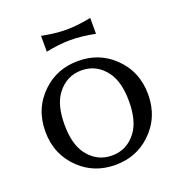

<svg xmlns="http://www.w3.org/2000/svg" viewBox="-132 -843 913 967"><g transform="rotate(-20 324.0 -359.5)"><path d="M193.4 -729.5Q266.6 -714.8 325.2 -714.8Q382.8 -714.8 457 -729.5V-644.5Q383.3 -659.2 325.2 -659.2Q266.6 -659.2 193.4 -644.5ZM135.7 -62.5Q48.8 -144 48.8 -268.6Q48.8 -393.1 135.7 -474.6Q212.9 -546.9 324.2 -546.9Q436 -546.9 512.7 -474.6Q599.6 -393.1 599.6 -268.6Q599.6 -144 512.7 -62.5Q435.5 9.8 324.2 9.8Q212.9 9.8 135.7 -62.5ZM324.2 -40.5Q405.8 -40.5 456.1 -108.9Q497.1 -165 497.1 -268.6Q497.1 -372.1 456.1 -428.2Q405.8 -496.6 324.2 -496.6Q243.2 -496.6 192.4 -428.2Q151.4 -373 151.4 -268.6Q151.4 -164.1 192.4 -108.9Q243.2 -40.5 324.2 -40.5Z"/></g></svg>

Font: Classica
Style: Book
Weight: 400
Designer: Wojciech Kalinowski "wmk69" (wmk69@o2.pl)
Foundry: Wojciech Kalinowski "wmk69" (wmk69@o2.pl)
Version: Version 2.1.1; 2021-05-14